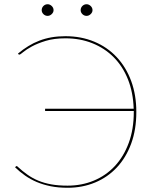

<svg xmlns="http://www.w3.org/2000/svg" viewBox="-20 -879 732 907"><path d="M51 0ZM59 -94.5Q60.5 -94.5 63 -92Q86 -70.5 109.8 -53.8Q133.5 -37 161.2 -25.5Q189 -14 222.5 -8Q256 -2 299 -2Q366 -2 423.2 -25.8Q480.5 -49.5 522.5 -94.5Q564.5 -139.5 588.2 -204Q612 -268.5 612 -350V-354.5H193V-365.5H611.5Q609 -442.5 584.5 -504Q560 -565.5 517.2 -608.5Q474.5 -651.5 416.2 -674.8Q358 -698 289 -698Q235.5 -698 196.2 -686Q157 -674 130.5 -659.5Q104 -645 89.8 -633Q75.5 -621 72 -621Q68 -621 67 -623L65 -626Q89 -646 113.8 -661.2Q138.5 -676.5 166 -687Q193.5 -697.5 224 -702.8Q254.5 -708 289 -708Q363.5 -708 425.2 -682.2Q487 -656.5 531.2 -609.2Q575.5 -562 599.8 -496Q624 -430 624 -350Q624 -267 599.8 -200.8Q575.5 -134.5 532 -88Q488.5 -41.5 429 -16.8Q369.5 8 299 8Q255.5 8 219.5 0.8Q183.5 -6.5 153.5 -19.2Q123.5 -32 98.2 -49.8Q73 -67.5 51 -89L55.5 -93Q57 -94.5 59 -94.5ZM233 -831Q233 -820.5 224.2 -812.2Q215.5 -804 205 -804Q193.5 -804 185.2 -812.2Q177 -820.5 177 -831Q177 -842.5 185.2 -850.8Q193.5 -859 205 -859Q215.5 -859 224.2 -850.8Q233 -842.5 233 -831ZM417 -831Q417 -820.5 408.2 -812.2Q399.5 -804 389 -804Q377.5 -804 369.2 -812.2Q361 -820.5 361 -831Q361 -842.5 369.2 -850.8Q377.5 -859 389 -859Q399.5 -859 408.2 -850.8Q417 -842.5 417 -831Z"/></svg>

Font: Lato Hairline
Style: Regular
Weight: 100
Designer: Lukasz Dziedzic
Foundry: tyPoland Lukasz Dziedzic
Version: Version 2.007; 2014-02-27